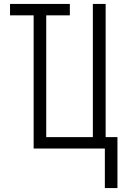

<svg xmlns="http://www.w3.org/2000/svg" viewBox="-20 -755 640 976"><path d="M513 201V0H151V-677H31V-735H335V-677H215V-58H452V-735H517V-58H577V201Z"/></svg>

Font: Iosevka SS04 Light Extended
Style: Regular
Weight: 300
Width: 7
Monospace: yes
Designer: Belleve Invis
Foundry: Belleve Invis
Version: Version 19.0.0; ttfautohint (v1.8.4)